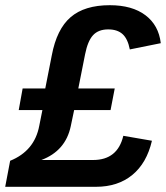

<svg xmlns="http://www.w3.org/2000/svg" viewBox="-45 -718 638 738"><path d="M429 -196 539 -177Q519 -91 463.5 -45.5Q408 0 324 0H-25L-6 -100Q88 -138 106 -235L118 -295H27L42 -378H129L154 -505Q173 -606 226.5 -652Q280 -698 377 -698Q463 -698 514 -659.5Q565 -621 573 -552L454 -528Q446 -569 426 -587Q406 -605 371 -605Q333 -605 312.5 -582.5Q292 -560 282 -509L256 -378H396L380 -295H240L227 -233Q207 -138 114 -103H313Q407 -103 429 -196Z"/></svg>

Font: Libra Sans
Style: Bold Italic
Weight: 700
Italic angle: -12°
Foundry: Context Ltd
Version: Version 1.002